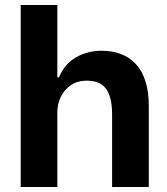

<svg xmlns="http://www.w3.org/2000/svg" viewBox="-20 -749 670 769"><path d="M62.9 0V-729H209.6V-439.3H216.4Q238.1 -492.7 284.2 -519.2Q330.3 -545.7 386.6 -545.7Q426.9 -545.7 461.4 -533.6Q495.9 -521.4 521.6 -495.1Q547.3 -468.9 561.6 -426.4Q576 -383.9 576 -323.6V0H429V-291.9Q429 -337 418.4 -366.9Q407.9 -396.9 385.9 -411.4Q363.9 -426 328 -426Q290.3 -426 263.9 -408Q237.6 -390 223.6 -361.1Q209.6 -332.3 209.6 -298.3V0Z"/></svg>

Font: Mona Sans ExtraLight
Style: Regular
Weight: 200
Designer: Deni Anggara
Foundry: GitHub
Version: Version 2.000